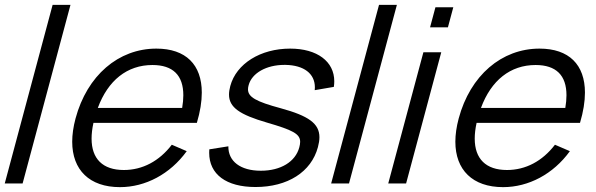

<svg xmlns="http://www.w3.org/2000/svg" viewBox="-38 -755 2453 790"><path d="M-18.5 0H55L252 -735H178.5Z M346.5 -249.5H772C785.7 -295.5 792.3 -337.2 792.3 -373.9C792.3 -488.9 726.7 -555 605.4 -555C449.4 -555 320.3 -444.5 272.8 -267.5C263.6 -233.1 259.1 -201.1 259.1 -171.9C259.1 -56.1 329.8 15 455.6 15C560.1 15 662 -38.5 730.3 -133L668.9 -159.5C617.3 -92 548.5 -55.5 471.5 -55.5C384.6 -55.5 338.8 -101.6 338.8 -184.6C338.8 -204.2 341.3 -225.9 346.5 -249.5ZM589.3 -487.5C673.5 -487.5 716.3 -445.3 716.3 -363.1C716.3 -347.2 714.7 -329.8 711.5 -311H364.5C406.4 -424.5 485.3 -487.5 589.3 -487.5Z M1013.2 14.5C1145.7 14.5 1242.8 -47.5 1270.1 -149.5C1274.1 -164.4 1276.3 -177.9 1276.3 -190.3C1276.3 -246.8 1231.5 -278.3 1117.5 -309.5C1015.4 -337 982.4 -355.6 982.4 -387.5C982.4 -392.8 983.3 -398.4 985 -404.5C998.3 -454.4 1058.1 -488 1132 -488C1133.6 -488 1135.2 -488 1136.8 -488C1212.4 -486.6 1257.6 -452.2 1257.6 -395.6C1257.6 -391.9 1257.4 -388 1257 -384L1335.6 -397.5C1336.8 -405.4 1337.4 -413 1337.4 -420.5C1337.4 -501.7 1267.6 -555 1155.8 -555C1033.8 -555 934.2 -493 909.5 -401C906.1 -388.2 904.3 -376.5 904.3 -365.8C904.3 -313.3 947.9 -283.3 1060.7 -250.5C1165.9 -219.9 1197 -204.3 1197 -171.5C1197 -164.7 1195.7 -157.1 1193.4 -148.5C1177.6 -89.5 1117.2 -52.5 1035.2 -52.5C951.2 -52.5 900.6 -91.5 901.6 -153L823.2 -140.5C822.9 -135.7 822.7 -131.1 822.7 -126.5C822.7 -37.5 892.9 14.5 1013.2 14.5Z M1324.5 0H1398L1595 -735H1521.5Z M1731.5 -642.5H1805L1827.1 -725H1753.6ZM1559.4 0H1632.9L1777.6 -540H1704.1Z M1923 -249.5H2348.5C2362.2 -295.5 2368.8 -337.2 2368.8 -373.9C2368.8 -488.9 2303.2 -555 2181.9 -555C2025.9 -555 1896.8 -444.5 1849.3 -267.5C1840.1 -233.1 1835.6 -201.1 1835.6 -171.9C1835.6 -56.1 1906.3 15 2032.1 15C2136.6 15 2238.5 -38.5 2306.8 -133L2245.4 -159.5C2193.8 -92 2125 -55.5 2048 -55.5C1961.1 -55.5 1915.3 -101.6 1915.3 -184.6C1915.3 -204.2 1917.8 -225.9 1923 -249.5ZM2165.8 -487.5C2250 -487.5 2292.8 -445.3 2292.8 -363.1C2292.8 -347.2 2291.2 -329.8 2288 -311H1941C1982.9 -424.5 2061.8 -487.5 2165.8 -487.5Z"/></svg>

Font: Manrope
Style: RegularItalic
Weight: 400
Italic angle: -15°
Designer: Mikhail Sharanda
Foundry: Mikhail Sharanda
Version: Version 4.502;hotconv 1.0.109;makeotfexe 2.5.65596